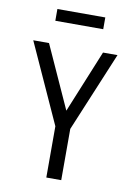

<svg xmlns="http://www.w3.org/2000/svg" viewBox="-88 -843 626 900"><g transform="rotate(10 225.0 -393.5)"><path d="M197 0V-244L25 -623H100L235 -325L357 -623H426L268 -244V0ZM111 -731V-787H339V-731Z"/></g></svg>

Font: Inconsolata SemiCondensed
Style: Regular
Weight: 400
Width: 4
Monospace: yes
Designer: Raph Levien, Cyreal, Brenton Simpson
Foundry: Raph Levien, Cyreal, Google
Version: Version 3.000; ttfautohint (v1.8.2.53-6de2)